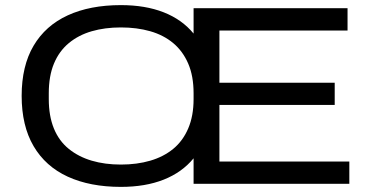

<svg xmlns="http://www.w3.org/2000/svg" viewBox="-20 -719 1453 751"><path d="M452.8 12Q332.1 12 245 -28Q157.9 -68 111.3 -147.5Q64.7 -227 64.7 -344Q64.7 -461 111.3 -540Q157.9 -619 245 -659Q332.1 -699 452.8 -699Q548.7 -699 620.4 -670.8Q692.1 -642.6 737.2 -587.7V-687H1339.4V-599.7H838.2V-395.3H1289.2V-308.5H838.2V-87.3H1346.4V0H737.2V-99.8Q692.1 -44.8 620.4 -16.4Q548.7 12 452.8 12ZM452.8 -75.3Q515.7 -75.3 567.7 -90.5Q619.7 -105.7 657.5 -136.7Q695.2 -167.6 716.2 -216.6Q737.2 -265.5 737.2 -331.5V-354.1Q737.2 -421.6 716.2 -470.2Q695.2 -518.9 657.5 -550.4Q619.7 -581.9 567.7 -596.8Q515.7 -611.7 452.8 -611.7Q390.2 -611.7 338.8 -596.8Q287.3 -581.9 249.2 -550.4Q211.2 -518.9 191 -470.2Q170.8 -421.6 170.8 -354.1V-331.5Q170.8 -265.5 190.7 -216.6Q210.7 -167.6 249 -136.7Q287.3 -105.7 338.8 -90.5Q390.2 -75.3 452.8 -75.3Z"/></svg>

Font: Archivo SemiBold SemiExpanded
Style: Regular
Weight: 600
Width: 6
Version: Version 2.001